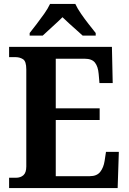

<svg xmlns="http://www.w3.org/2000/svg" viewBox="-20 -951 650 971"><path d="M26 0V-52H60Q84 -52 98.5 -65Q113 -78 113 -109V-600Q113 -641 96.5 -651.5Q80 -662 59 -662H26V-714H546L550 -531H483L479 -577Q476 -614 460.5 -634Q445 -654 408 -654H262V-403H484V-344H262V-60H434Q470 -60 487 -82Q504 -104 509 -137L516 -183H581L575 0ZM130 -784Q145 -803 165 -829Q185 -855 204 -882Q223 -909 233 -931H361Q371 -909 389.5 -882Q408 -855 428.5 -829Q449 -803 464 -784V-771H398Q386 -782 367.5 -798.5Q349 -815 329.5 -832.5Q310 -850 296 -864Q275 -843 245 -816Q215 -789 196 -771H130Z"/></svg>

Font: Noto Serif Sinhala SemiCondensed
Style: Bold
Weight: 700
Width: 4
Designer: Jelle Bosma - Monotype Design Team
Foundry: Monotype Imaging Inc.
Version: Version 2.007; ttfautohint (v1.8.4.7-5d5b)